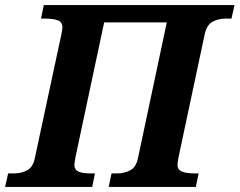

<svg xmlns="http://www.w3.org/2000/svg" viewBox="-52 -734 941 754"><path d="M-32 0 -20 -53H2Q32 -53 55 -65.5Q78 -78 85 -114L189 -599Q191 -607 192 -614.5Q193 -622 193 -627Q193 -647 175.5 -654Q158 -661 123 -661H109L120 -714H869L857 -661H835Q805 -661 782.5 -648.5Q760 -636 752 -600L649 -116Q648 -109 646.5 -100.5Q645 -92 645 -87Q645 -68 662 -60.5Q679 -53 713 -53H728L717 0H375L386 -53H407Q437 -53 460 -65.5Q483 -78 490 -114L603 -646H357L244 -115Q243 -108 241.5 -100Q240 -92 240 -87Q240 -68 255.5 -60.5Q271 -53 302 -53H321L310 0Z"/></svg>

Font: Noto Serif
Style: Bold Italic
Weight: 700
Italic angle: -12°
Designer: Monotype Design Team
Foundry: Monotype Imaging Inc.
Version: Version 2.013